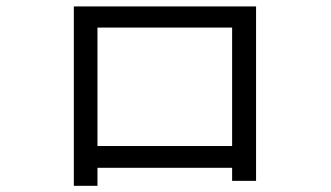

<svg xmlns="http://www.w3.org/2000/svg" viewBox="-20 -652 1040 603"><path d="M211.9 -68.4V-631.8H784.2V-84H709V-125H286.1V-68.4ZM286.1 -193.4H709V-565.4H286.1Z"/></svg>

Font: Gothic A1
Style: Regular
Weight: 400
Designer: HanYang I&C Co.,Ltd.
Foundry: HanYang I&C Co.,Ltd.
Version: Version 2.50